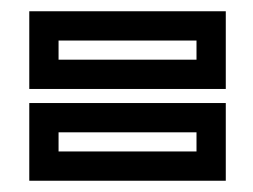

<svg xmlns="http://www.w3.org/2000/svg" viewBox="-20 -507 449 341"><path d="M381 -487V-349H32V-487ZM329 -401V-435H84V-401ZM381 -324V-186H32V-324ZM329 -238V-272H84V-238Z"/></svg>

Font: Aurach Bi
Style: Regular
Weight: 400
Designer: Peter Wiegel
Foundry: Peter Wiegel
Version: Version 1.002